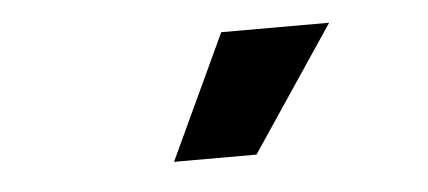

<svg xmlns="http://www.w3.org/2000/svg" viewBox="-28 -820 553 248"><g transform="rotate(-5 248.5 -696.0)"><path d="M189.6 -615.8H296.5L404.8 -777.3H264.9Z"/></g></svg>

Font: Margiela Sans
Style: Bold
Weight: 700
Designer: Stefan Endress, Andreas Faust
Version: Version 1.100;FEAKit 1.0